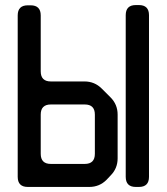

<svg xmlns="http://www.w3.org/2000/svg" viewBox="-20 -730 659 759"><path d="M90 9H333Q373 9 401 -19L417 -36Q445 -64 445 -104V-277Q445 -317 417 -345L382 -380Q354 -408 314 -408H181Q141 -408 141 -448V-669Q141 -709 101 -709H90Q50 -709 50 -669V-31Q50 9 90 9ZM141 -122V-277Q141 -317 181 -317H315Q355 -317 355 -277V-122Q355 -82 315 -82H181Q141 -82 141 -122ZM517 9H529Q569 9 569 -31V-670Q569 -710 529 -710H517Q477 -710 477 -670V-31Q477 9 517 9Z"/></svg>

Font: WDXL Lubrifont JP N
Style: Regular
Weight: 400
Designer: [WDXL Lubrifont] Copyright 2020-2022 (c) NightFurySL2001, Skr-ZERO; [ZCOOL QingKe HuangYou] Copyright 2018-2022 (c) The 
Version: Version 2.001;hotconv 1.1.1;makeotfexe 2.6.0